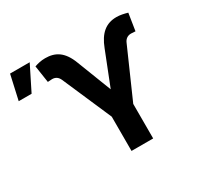

<svg xmlns="http://www.w3.org/2000/svg" viewBox="-164 -954 1182 1146"><g transform="rotate(-30 427.0 -381.0)"><path d="M431.1 0H580.3V-237.9L728.7 -574.6C737.2 -594.5 753.6 -608.3 778.4 -608.3C787.6 -608.3 805 -606.9 808.6 -606.5L827.1 -724.4C805 -730.8 777.7 -737.2 752.5 -737.2C678.6 -737.2 631 -696.4 598.4 -611.2L507.5 -380.7L416.2 -616.1C381.4 -709.2 328.8 -737.2 260.7 -737.2C231.9 -737.2 208.1 -730.8 186.8 -723.7L204.5 -606.5C207 -606.9 225.1 -608.3 234.7 -608.3C258.5 -608.3 274.5 -596.2 284.1 -574.6L431.1 -236.2ZM-3.6 -593.8H85.2L169.4 -762.4H34.1Z"/></g></svg>

Font: Magic Ui Pro
Style: Bold
Weight: 700
Designer: Stefan Endress, Andreas Faust
Version: Version 1.000;FEAKit 1.0